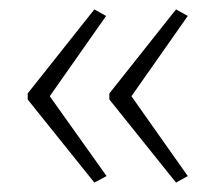

<svg xmlns="http://www.w3.org/2000/svg" viewBox="-20 -573 459 409"><path d="M39 -374V-361L181 -184L207 -198L86 -368L206 -539L181 -553ZM213 -374V-361L355 -184L380 -198L260 -368L380 -539L355 -553Z"/></svg>

Font: Noto Sans Kannada UI ExtraCondensed ExtraLight
Style: Regular
Weight: 200
Width: 2
Designer: Jelle Bosma - Monotype Design Team
Foundry: Monotype Imaging Inc.
Version: Version 2.005